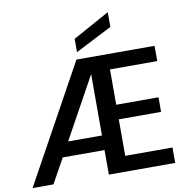

<svg xmlns="http://www.w3.org/2000/svg" viewBox="-99 -1046 1105 1140"><g transform="rotate(-10 453.5 -475.5)"><path d="M5 0ZM5 0ZM865 0H465V-148H213L131 0H5L394 -706H865V-614H580V-401H835V-313H580V-93H865ZM465 -236V-606L261 -236ZM405 -749V-829L626 -951V-862Z"/></g></svg>

Font: Ulagadi Sans Medium
Style: Regular
Weight: 500
Designer: Ninad Kale (Devanagari), Jonny Pinhorn (Latin)
Foundry: Indian Type Foundry
Version: Version 3.01;March 29, 2020;FontCreator 12.0.0.2522 64-bit; 